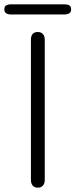

<svg xmlns="http://www.w3.org/2000/svg" viewBox="-27 -858 349 888"><path d="M116 -26V-674Q116 -710 148 -710Q163 -710 171.5 -700.5Q180 -691 180 -674V-26Q180 -9 171.5 0.5Q163 10 148 10Q133 10 124.5 0.5Q116 -9 116 -26ZM-7 -814Q-7 -828 1.5 -833Q10 -838 26 -838H269Q286 -838 294 -833Q302 -828 302 -814Q302 -791 269 -791H26Q-7 -791 -7 -814Z"/></svg>

Font: Kodchasan Light
Style: Regular
Weight: 300
Version: Version 1.000; ttfautohint (v1.6)